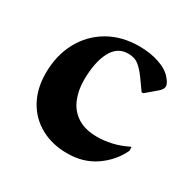

<svg xmlns="http://www.w3.org/2000/svg" viewBox="-114 -582 712 709"><g transform="rotate(30 242.0 -228.0)"><path d="M254 10Q190 10 141 -17Q92 -44 65 -93Q38 -142 38 -207Q38 -283 69.5 -341.5Q101 -400 157.5 -433Q214 -466 289 -466Q336 -466 374 -453Q412 -440 431 -417Q447 -398 447 -387Q447 -375 434 -363L387 -323H380L345 -372Q328 -395 311 -408.5Q294 -422 266 -422Q220 -422 196.5 -376.5Q173 -331 173 -255Q173 -212 188 -176Q203 -140 235.5 -119Q268 -98 320 -98Q348 -98 380 -105Q412 -112 446 -129H449V-113Q424 -60 373.5 -25Q323 10 254 10Z"/></g></svg>

Font: Spectral
Style: Bold
Weight: 700
Designer: Jean-Baptiste Levee
Foundry: Production Type
Version: Version 2.001